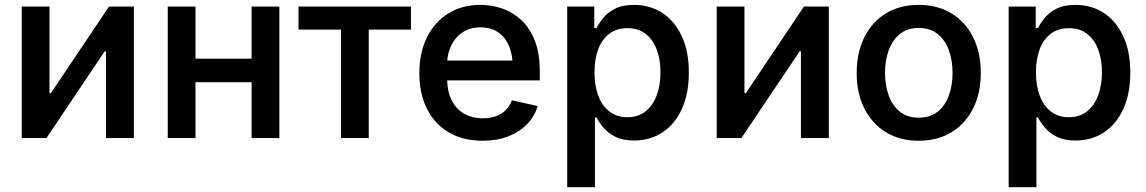

<svg xmlns="http://www.w3.org/2000/svg" viewBox="-20 -573 4757 797"><path d="M535.6 0H419.9V-359.9H414.6L172.9 0H70.3V-545.9H185.5V-186H190.9L432.6 -545.9H535.6Z M1053.7 -329.6V-231.9H761.2V-329.6ZM791.5 -545.9V0H676.3V-545.9ZM1139.6 -545.9V0H1024.4V-545.9Z M1395.5 0V-450.2H1219.2V-545.9H1686V-450.2H1510.7V0Z M1983.4 11.2Q1901.9 11.2 1843 -23.4Q1784.2 -58.1 1752.4 -121.1Q1720.7 -184.1 1720.7 -269.5Q1720.7 -353.5 1752 -417.2Q1783.2 -481 1840.3 -516.8Q1897.5 -552.7 1974.1 -552.7Q2022.5 -552.7 2066.7 -537.1Q2110.8 -521.5 2145.5 -488.3Q2180.2 -455.1 2200.4 -403.1Q2220.7 -351.1 2220.7 -277.8V-239.3H1780.8V-321.8H2162.1L2108.4 -295.9Q2108.4 -344.2 2093.3 -381.1Q2078.1 -418 2048.3 -438.7Q2018.6 -459.5 1974.6 -459.5Q1930.7 -459.5 1899.7 -438.5Q1868.7 -417.5 1852.3 -382.6Q1835.9 -347.7 1835.9 -306.2V-249.5Q1835.9 -195.3 1854.5 -157.7Q1873 -120.1 1906.7 -101.1Q1940.4 -82 1984.4 -82Q2013.7 -82 2037.6 -90.3Q2061.5 -98.6 2078.6 -115.2Q2095.7 -131.8 2105 -156.7L2211.9 -132.8Q2199.2 -89.8 2167.7 -57.4Q2136.2 -24.9 2089.6 -6.8Q2043 11.2 1983.4 11.2Z M2334.5 204.1V-545.9H2446.8V-456.5H2455.6Q2465.3 -474.6 2482.9 -497.1Q2500.5 -519.5 2531.5 -536.1Q2562.5 -552.7 2612.3 -552.7Q2677.2 -552.7 2728.3 -520Q2779.3 -487.3 2809.3 -424.3Q2839.4 -361.3 2839.4 -272Q2839.4 -183.1 2810.1 -119.9Q2780.8 -56.6 2729.5 -23.2Q2678.2 10.3 2612.3 10.3Q2564 10.3 2532.7 -6.1Q2501.5 -22.5 2483.4 -44.9Q2465.3 -67.4 2455.6 -85.9H2449.7V204.1ZM2584.5 -86.4Q2629.4 -86.4 2659.9 -110.8Q2690.4 -135.3 2706.1 -177.5Q2721.7 -219.7 2721.7 -272.5Q2721.7 -325.2 2706.3 -366.7Q2690.9 -408.2 2660.4 -432.1Q2629.9 -456.1 2584.5 -456.1Q2540 -456.1 2509.5 -433.1Q2479 -410.2 2463.4 -369.1Q2447.8 -328.1 2447.8 -272.5Q2447.8 -217.3 2463.6 -175.3Q2479.5 -133.3 2510 -109.9Q2540.5 -86.4 2584.5 -86.4Z M3420.4 0H3304.7V-359.9H3299.3L3057.6 0H2955.1V-545.9H3070.3V-186H3075.7L3317.4 -545.9H3420.4Z M3793.5 11.2Q3715.3 11.2 3657.7 -23.9Q3600.1 -59.1 3568.1 -122.6Q3536.1 -186 3536.1 -270Q3536.1 -355 3568.1 -418.7Q3600.1 -482.4 3657.7 -517.6Q3715.3 -552.7 3793.5 -552.7Q3871.6 -552.7 3929.4 -517.6Q3987.3 -482.4 4019.3 -418.7Q4051.3 -355 4051.3 -270Q4051.3 -186 4019.3 -122.6Q3987.3 -59.1 3929.4 -23.9Q3871.6 11.2 3793.5 11.2ZM3793.5 -84.5Q3841.3 -84.5 3872.6 -109.6Q3903.8 -134.8 3918.9 -177Q3934.1 -219.2 3934.1 -270.5Q3934.1 -321.8 3918.9 -364Q3903.8 -406.2 3872.6 -431.6Q3841.3 -457 3793.5 -457Q3746.1 -457 3715.1 -431.6Q3684.1 -406.2 3668.9 -364Q3653.8 -321.8 3653.8 -270.5Q3653.8 -219.2 3668.9 -177Q3684.1 -134.8 3715.1 -109.6Q3746.1 -84.5 3793.5 -84.5Z M4167 204.1V-545.9H4279.3V-456.5H4288.1Q4297.9 -474.6 4315.4 -497.1Q4333 -519.5 4364 -536.1Q4395 -552.7 4444.8 -552.7Q4509.8 -552.7 4560.8 -520Q4611.8 -487.3 4641.8 -424.3Q4671.9 -361.3 4671.9 -272Q4671.9 -183.1 4642.6 -119.9Q4613.3 -56.6 4562 -23.2Q4510.7 10.3 4444.8 10.3Q4396.5 10.3 4365.2 -6.1Q4334 -22.5 4315.9 -44.9Q4297.9 -67.4 4288.1 -85.9H4282.2V204.1ZM4417 -86.4Q4461.9 -86.4 4492.4 -110.8Q4522.9 -135.3 4538.6 -177.5Q4554.2 -219.7 4554.2 -272.5Q4554.2 -325.2 4538.8 -366.7Q4523.4 -408.2 4492.9 -432.1Q4462.4 -456.1 4417 -456.1Q4372.6 -456.1 4342 -433.1Q4311.5 -410.2 4295.9 -369.1Q4280.3 -328.1 4280.3 -272.5Q4280.3 -217.3 4296.1 -175.3Q4312 -133.3 4342.5 -109.9Q4373 -86.4 4417 -86.4Z"/></svg>

Font: Inter
Style: 540
Weight: 540
Designer: Rasmus Andersson
Foundry: rsms
Version: Version 4.001;git-66647c0bb